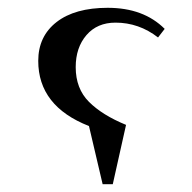

<svg xmlns="http://www.w3.org/2000/svg" viewBox="-20 -472 492 492"><path d="M78 -316Q78 -379 125 -415.5Q172 -452 256 -452Q348 -452 402 -398L385 -376Q336 -414 276 -414Q229 -414 201.5 -382Q174 -350 174 -300Q174 -245 208 -211Q242 -177 303 -152L269 0H243L208 -149Q78 -200 78 -316Z"/></svg>

Font: Dihjauti
Style: Bold
Weight: 700
Designer: T. Christopher White
Version: Version 3.0.0